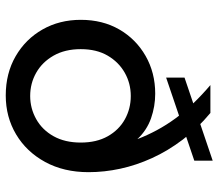

<svg xmlns="http://www.w3.org/2000/svg" viewBox="-66 -682 760 668"><g transform="rotate(90 314.0 -348.0)"><path d="M312 12Q235 12 175.5 -22.5Q116 -57 82.5 -116Q49 -175 49 -249Q49 -325 82.5 -383Q116 -441 174.5 -474.5Q233 -508 306 -508Q350 -508 391.5 -493.5Q433 -479 464 -446Q451 -480 433 -513.5Q415 -547 391.5 -579Q368 -611 339 -641Q310 -671 276 -700H373Q427 -655 466 -603.5Q505 -552 530 -497Q555 -442 567 -386.5Q579 -331 579 -276Q579 -190 543.5 -125Q508 -60 447.5 -24Q387 12 312 12ZM314 -73Q357 -73 394.5 -94Q432 -115 454 -154.5Q476 -194 476 -249Q476 -304 454 -343Q432 -382 395 -402.5Q358 -423 314 -423Q270 -423 233 -402Q196 -381 173.5 -342.5Q151 -304 151 -249Q151 -194 173.5 -154.5Q196 -115 233 -94Q270 -73 314 -73ZM250 -546V-610L539 -708V-644Z"/></g></svg>

Font: DM Sans 17pt Medium
Style: Regular
Weight: 500
Version: Version 4.004;gftools[0.9.30]